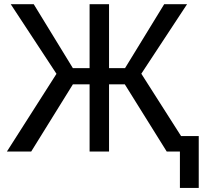

<svg xmlns="http://www.w3.org/2000/svg" viewBox="-20 -731 994 926"><path d="M582 -324.2H505.9V0H412.1V-324.2H331.5L130.4 0H13.2L252.4 -375L31.7 -710.9H142.6L331.5 -402.3H412.1V-710.9H505.9V-402.3H583L772 -710.9H882.3L661.6 -375.5L900.9 0H784.2ZM938.5 175.3H847.7V-74.7H938.5Z"/></svg>

Font: MAUL
Style: Regular
Weight: 400
Designer: MAUL
Version: Version 1.0; 2020; ttfautohint (v1.8.3)